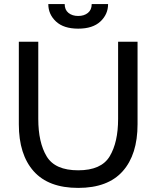

<svg xmlns="http://www.w3.org/2000/svg" viewBox="-20 -904 764 938"><path d="M72 -297V-700H167V-323Q167 -208 208 -140Q249 -72 362 -72Q475 -72 516 -140.5Q557 -209 557 -323V-700H652V-297Q652 -149 579.5 -67.5Q507 14 362 14Q217 14 144.5 -67.5Q72 -149 72 -297ZM216 -884H296Q296 -856 314.5 -841Q333 -826 362 -826Q391 -826 409.5 -841Q428 -856 428 -884H508Q508 -834 470.5 -799Q433 -764 362 -764Q291 -764 253.5 -799Q216 -834 216 -884Z"/></svg>

Font: Cabin
Style: Regular
Weight: 400
Designer: Pablo Impallari
Foundry: Pablo Impallari. http://www.impallari.com Igino Marini. http://www.ikern.com
Version: Version 2.001